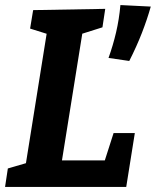

<svg xmlns="http://www.w3.org/2000/svg" viewBox="-21 -739 616 759"><path d="M-1 0 10 -73 99 -99 79 -78 166 -622 181 -600 98 -626 110 -699 395 -704 384 -631 289 -601 307 -623 219 -74 205 -105H410L386 -82L428 -213H512L478 0ZM490 -498 408 -510Q426 -560 438 -611.5Q450 -663 455 -719L575 -713Q561 -663 540 -609Q519 -555 490 -498Z"/></svg>

Font: Bitter Thin
Style: Bold Italic
Weight: 700
Italic angle: -9°
Version: Version 3.021